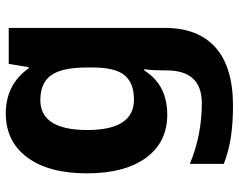

<svg xmlns="http://www.w3.org/2000/svg" viewBox="-102 -494 836 673"><g transform="rotate(-90 316.5 -158.0)"><path d="M254.9 -556.2Q356 -556.2 413.1 -476.1H417L428.7 -545.9H554.7V1Q554.7 118.2 485.8 179.2Q417 240.2 281.7 240.2Q224.1 240.2 174.6 233.2Q125 226.1 78.1 208V88.9Q178.2 130.9 291 130.9Q405.8 130.9 405.8 6.8V-3.9Q405.8 -20 406.7 -38.6Q407.7 -57.1 410.2 -70.8H405.8Q377.9 -27.8 338.9 -9Q299.8 9.8 251 9.8Q153.8 9.8 99.4 -64.7Q44.9 -139.2 44.9 -272Q44.9 -405.8 100.8 -481Q156.7 -556.2 254.9 -556.2ZM301.8 -435.1Q196.8 -435.1 196.8 -270Q196.8 -106.9 303.7 -106.9Q360.8 -106.9 388.4 -139.4Q416 -171.9 416 -252.9V-271Q416 -358.9 388.9 -397Q361.8 -435.1 301.8 -435.1Z"/></g></svg>

Font: Nokora
Style: Bold
Weight: 700
Designer: Danh Hong
Version: Version 8.000; ttfautohint (v1.8.3)